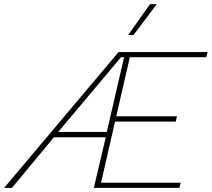

<svg xmlns="http://www.w3.org/2000/svg" viewBox="-83 -913 1029 933"><path d="M646 -893H679L566 -743H540ZM-63 0 493 -660H926L919 -635H548L482 -348H777L771 -322H476L408 -25H795L789 0H373L431 -246H179L-25 0ZM200 -272H436L520 -635H505Z"/></svg>

Font: Elaine Sans ExtraLight
Style: Italic
Weight: 275
Italic angle: -13°
Designer: Wei Huang
Foundry: Wei Huang
Version: Version 2.001;December 24, 2019;FontCreator 12.0.0.2547 64-b